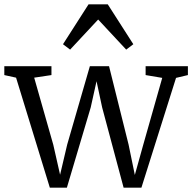

<svg xmlns="http://www.w3.org/2000/svg" viewBox="-27 -862 891 890"><path d="M-7 -514V-555H211.5V-514L131.5 -502L220 -191L251.5 -52L284.5 -192L389.5 -555H478.5L569 -192L598 -51L637 -191L725 -501L648 -514V-555H844V-514L789 -501L628.5 8H546L446.5 -364L420.5 -485.5L393.5 -364L283 8H204L47.5 -502ZM298 -632 265 -657 383.5 -842H472.5L591 -657L558 -632L428 -771.5Z"/></svg>

Font: Merriweather Light
Style: Regular
Weight: 300
Version: Version 2.100